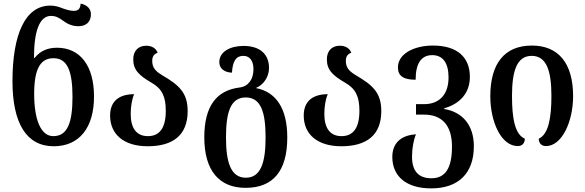

<svg xmlns="http://www.w3.org/2000/svg" viewBox="-20 -799 3237 1062"><path d="M277 10C419 10 500 -93 500 -265C500 -436 423 -535 295 -535C242 -535 201 -516 172 -479H168C168 -623 197 -711 262 -711C289 -711 306 -701 331 -683C354 -666 380 -654 414 -654C454 -654 483 -676 483 -720C483 -749 463 -772 426 -779C424 -752 415 -739 388 -739C372 -739 351 -744 329 -752C302 -763 282 -768 258 -768C119 -768 49 -608 49 -350C49 -118 126 10 277 10ZM275 -46C203 -46 169 -143 169 -280C169 -426 208 -477 276 -477C354 -477 381 -403 381 -263C381 -122 354 -46 275 -46Z M797 10C936 10 1018 -51 1018 -184C1018 -286 971 -328 877 -383C837 -407 822 -427 822 -463C822 -487 833 -501 852 -507C843 -532 820 -546 789 -546C744 -546 717 -517 717 -471C717 -413 748 -382 819 -341C877 -308 897 -263 897 -186C897 -89 861 -46 798 -46C734 -46 703 -91 703 -169C703 -207 709 -249 722 -278C634 -278 589 -235 589 -160C589 -55 666 10 797 10Z M1338 240C1490 240 1569 148 1569 -39C1569 -199 1507 -291 1395 -312C1439 -330 1468 -375 1468 -423C1468 -501 1416 -545 1327 -545C1252 -545 1193 -512 1193 -456C1193 -421 1219 -399 1263 -397C1267 -462 1286 -490 1326 -490C1362 -490 1382 -462 1382 -416C1382 -362 1355 -321 1305 -315C1176 -299 1110 -210 1110 -39C1110 145 1193 240 1338 240ZM1340 184C1257 184 1230 100 1230 -39C1230 -177 1255 -260 1339 -260C1423 -260 1449 -179 1449 -39C1449 99 1423 184 1340 184Z M1868 10C2007 10 2089 -51 2089 -184C2089 -286 2042 -328 1948 -383C1908 -407 1893 -427 1893 -463C1893 -487 1904 -501 1923 -507C1914 -532 1891 -546 1860 -546C1815 -546 1788 -517 1788 -471C1788 -413 1819 -382 1890 -341C1948 -308 1968 -263 1968 -186C1968 -89 1932 -46 1869 -46C1805 -46 1774 -91 1774 -169C1774 -207 1780 -249 1793 -278C1705 -278 1660 -235 1660 -160C1660 -55 1737 10 1868 10Z M2365 243C2515 243 2601 160 2601 10C2601 -109 2536 -180 2437 -196V-200C2525 -225 2579 -285 2579 -374C2579 -485 2506 -547 2375 -547C2269 -547 2181 -501 2181 -426C2181 -378 2213 -358 2279 -358C2279 -447 2309 -494 2371 -494C2430 -494 2461 -450 2461 -371C2461 -269 2403 -223 2327 -223H2281V-165H2326C2423 -165 2480 -107 2480 11C2480 132 2443 187 2366 187C2295 187 2259 147 2259 68C2259 20 2268 -27 2281 -56C2194 -51 2150 -4 2150 69C2150 177 2228 243 2365 243Z M2844 9C2869 9 2883 -8 2883 -32C2828 -55 2812 -145 2812 -268C2812 -405 2838 -490 2921 -490C3003 -490 3030 -407 3030 -268C3030 -148 3014 -56 2960 -32C2960 -9 2973 9 3000 9C3088 9 3150 -126 3150 -267C3150 -449 3069 -547 2922 -547C2771 -547 2692 -448 2692 -267C2692 -125 2752 9 2844 9Z"/></svg>

Font: Noto Serif Georgian SemiCondensed Semi
Style: Regular
Weight: 600
Width: 4
Designer: Monotype Design Team
Foundry: Monotype Imaging Inc.
Version: Version 1.901